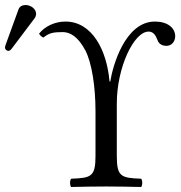

<svg xmlns="http://www.w3.org/2000/svg" viewBox="-49 -744 723 766"><path d="M417 -122V-331C417 -475 485 -618 544 -618C562 -618 572 -604 579 -585C585 -566 602 -561 615 -561C636 -561 650 -579 650 -599C650 -634 618 -658 569 -658C449 -658 400 -478 391 -419H388C377 -545 318 -658 212 -658C170 -658 130 -639 107 -610C110 -603 116 -598 124 -594C146 -612 162 -616 201 -616C230 -616 262 -599 292 -542C317 -493 332 -400 332 -300V-122C332 -39 315 -34 235 -31C229 -25 229 -4 235 2C284 1 320 0 375 0C429 0 464 1 514 2C520 -4 520 -25 514 -31C434 -34 417 -39 417 -122ZM53 -724C40 -724 29 -718 25 -707L-27 -564C-28 -561 -29 -557 -29 -554C-29 -547 -23 -541 -15 -541C-11 -541 -6 -545 -3 -549L89 -671C93 -676 95 -684 95 -689C95 -709 73 -724 53 -724Z"/></svg>

Font: Libertinus Serif
Style: Regular
Weight: 400
Designer: Philipp H. Poll, Khaled Hosny
Foundry: Caleb Maclennan
Version: Version 7.050;RELEASE